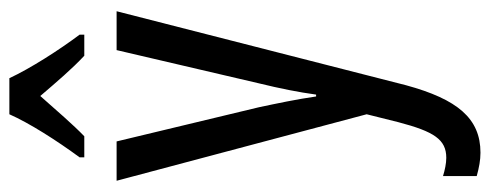

<svg xmlns="http://www.w3.org/2000/svg" viewBox="-338 -468 1046 410"><g transform="rotate(-90 185.0 -263.0)"><path d="M223 -766H146C127 -723 90 -665 54 -616V-606H99C123 -629 154 -665 185 -700C215 -665 243 -632 271 -606H316V-616C283 -660 244 -721 223 -766ZM4 -537 146 -3 129 65C109 141 92 167 53 167C41 167 27 164 14 160V232C32 237 48 240 64 240C137 240 178 191 208 81L366 -537H283L212 -233C201 -188 193 -148 188 -111H184C178 -153 169 -195 161 -233L88 -537Z"/></g></svg>

Font: Noto Sans Arabic UI XCn
Style: Regular
Weight: 400
Width: 2
Designer: Monotype Design Team, Nadine Chahine and Nizar Qandah
Foundry: Monotype Imaging Inc.
Version: Version 2.010